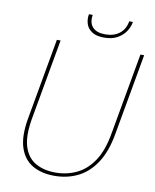

<svg xmlns="http://www.w3.org/2000/svg" viewBox="-94 -938 818 1016"><g transform="rotate(10 314.5 -430.0)"><path d="M79 -267 157 -704H177L99 -267Q83 -173 101.5 -117Q120 -61 164.5 -36Q209 -11 271 -11Q332 -11 384.5 -36Q437 -61 474.5 -117Q512 -173 528 -267L606 -704H626L548 -267Q531 -170 491 -109.5Q451 -49 394 -21Q337 7 268 7Q199 7 150.5 -21Q102 -49 82 -109.5Q62 -170 79 -267ZM536 -863Q532 -839 516 -815Q500 -791 471.5 -775Q443 -759 400 -759Q358 -759 334.5 -775Q311 -791 303.5 -815Q296 -839 300 -863L301 -867H321Q314 -824 335.5 -800.5Q357 -777 403 -777Q450 -777 480 -800.5Q510 -824 517 -867H537Z"/></g></svg>

Font: Poppins Variable
Style: Italic
Weight: 100
Italic angle: -10°
Designer: Jonny Pinhorn
Foundry: Indian Type Foundry
Version: Version 6.000